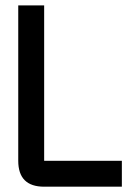

<svg xmlns="http://www.w3.org/2000/svg" viewBox="-20 -704 528 724"><path d="M48.8 -683.6H146.5V-97.7H439.5V0H146.5Q48.8 0 48.8 -97.7Z"/></svg>

Font: BabelStone Runic
Style: Regular
Weight: 400
Designer: Andrew West
Foundry: BabelStone
Version: Version 7.004 November 9, 2023